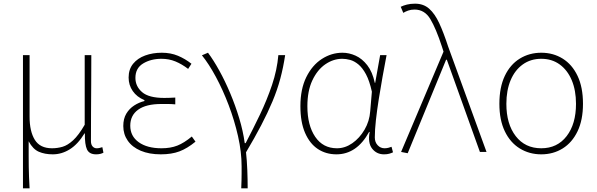

<svg xmlns="http://www.w3.org/2000/svg" viewBox="-20 -827 3252 1045"><path d="M105 198V-527H141V-192Q141 -112 169.5 -66Q198 -20 263 -20Q292 -20 320 -28Q348 -36 378 -63.5Q408 -91 441 -148V-527H477Q477 -448 476.5 -370.5Q476 -293 475.5 -215.5Q475 -138 475 -59Q475 -40 484 -30Q493 -20 506 -20Q514 -20 520.5 -21.5Q527 -23 537 -26L543 4Q536 8 526 10.5Q516 13 503 13Q466 13 453.5 -13.5Q441 -40 442 -101H440Q404 -42 360 -14.5Q316 13 267 13Q224 13 191.5 -1Q159 -15 136 -58Q136 -12 136 21.5Q136 55 136.5 82.5Q137 110 138 137Q139 164 141 198Z M855 13Q792 13 746 -6.5Q700 -26 675.5 -61Q651 -96 651 -141Q651 -181 667.5 -208.5Q684 -236 710.5 -253Q737 -270 766 -277V-282Q725 -299 702.5 -331.5Q680 -364 680 -405Q680 -450 704.5 -480Q729 -510 770 -525Q811 -540 861 -540Q909 -540 948.5 -523.5Q988 -507 1022 -480L1004 -452Q970 -478 935 -492.5Q900 -507 859 -507Q801 -507 759 -481.5Q717 -456 717 -403Q717 -357 753.5 -325.5Q790 -294 874 -294Q889 -294 901.5 -294.5Q914 -295 934 -296V-259Q911 -261 894 -261Q877 -261 858 -261Q775 -261 732 -230Q689 -199 689 -143Q689 -86 735 -53Q781 -20 859 -20Q908 -20 945 -34.5Q982 -49 1024 -84L1044 -56Q999 -19 956.5 -3Q914 13 855 13Z M1293 198Q1294 172 1294.5 154Q1295 136 1295 118.5Q1295 101 1295 78Q1295 0 1275.5 -86Q1256 -172 1224.5 -255Q1193 -338 1155 -408.5Q1117 -479 1079 -526L1112 -540Q1142 -500 1173.5 -443Q1205 -386 1233 -319.5Q1261 -253 1282 -183.5Q1303 -114 1312 -48H1317Q1357 -124 1395 -203.5Q1433 -283 1460.5 -364.5Q1488 -446 1495 -527H1532Q1522 -460 1505.5 -398.5Q1489 -337 1463 -275Q1437 -213 1401.5 -145Q1366 -77 1319 2Q1324 47 1326 99Q1328 151 1328 198Z M1811 13Q1754 13 1710 -16Q1666 -45 1640.5 -103.5Q1615 -162 1615 -249Q1615 -342 1647 -407Q1679 -472 1731.5 -506Q1784 -540 1844 -540Q1880 -540 1915.5 -524Q1951 -508 1979 -472Q2007 -436 2020 -376H2022L2049 -527H2084Q2073 -470 2062 -408.5Q2051 -347 2041.5 -287Q2032 -227 2026 -173.5Q2020 -120 2020 -79Q2020 -53 2035.5 -36.5Q2051 -20 2073 -20Q2083 -20 2093.5 -22.5Q2104 -25 2111 -28L2119 2Q2111 6 2099 9.5Q2087 13 2070 13Q2030 13 2005.5 -18Q1981 -49 1992 -109H1989Q1922 13 1811 13ZM1814 -20Q1858 -20 1897.5 -47.5Q1937 -75 1964 -121Q1991 -167 1995 -222L2004 -328Q1991 -387 1972 -422.5Q1953 -458 1930.5 -476.5Q1908 -495 1885.5 -501Q1863 -507 1843 -507Q1794 -507 1750.5 -477Q1707 -447 1680 -389.5Q1653 -332 1653 -249Q1653 -145 1695.5 -82.5Q1738 -20 1814 -20Z M2199 7 2163 0 2394 -546 2385 -574Q2353 -672 2322 -723.5Q2291 -775 2236 -775Q2217 -775 2201.5 -769.5Q2186 -764 2175 -757L2161 -790Q2175 -797 2194.5 -802Q2214 -807 2239 -807Q2285 -807 2316 -779.5Q2347 -752 2371 -700Q2395 -648 2419 -574L2628 0H2592L2412 -502H2408Z M2926 13Q2861 13 2809 -19Q2757 -51 2727.5 -112.5Q2698 -174 2698 -262Q2698 -352 2727.5 -414Q2757 -476 2809 -508Q2861 -540 2926 -540Q2991 -540 3042.5 -508Q3094 -476 3123.5 -414Q3153 -352 3153 -262Q3153 -174 3123.5 -112.5Q3094 -51 3042.5 -19Q2991 13 2926 13ZM2926 -20Q3013 -20 3064 -86Q3115 -152 3115 -262Q3115 -335 3092 -390Q3069 -445 3026.5 -476Q2984 -507 2926 -507Q2868 -507 2825 -476Q2782 -445 2759 -390Q2736 -335 2736 -262Q2736 -152 2787 -86Q2838 -20 2926 -20Z"/></svg>

Font: Noto Sans KR Thin
Style: Regular
Weight: 100
Designer: Ryoko NISHIZUKA 西塚涼子 (kana, bopomofo & ideographs); Paul D. Hunt (Latin, Greek & Cyrillic); Sandoll Communications 산돌커뮤니
Foundry: Adobe
Version: Version 2.004-H2;hotconv 1.0.118;makeotfexe 2.5.65603